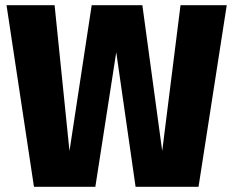

<svg xmlns="http://www.w3.org/2000/svg" viewBox="-20 -715 893 735"><path d="M848 -695 740 0H499L425 -515L345 0H110L5 -695H189L246 -137L331 -695H525L601 -137L671 -695Z"/></svg>

Font: FiraGO ExtraBold
Style: Regular
Weight: 800
Designer: bBox Type
Foundry: bBox Type GmbH
Version: Version 1.001;PS 001.001;hotconv 1.0.88;makeotf.lib2.5.64775